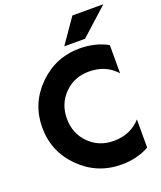

<svg xmlns="http://www.w3.org/2000/svg" viewBox="-170 -1053 984 1172"><g transform="rotate(-20 322.0 -467.0)"><path d="M332 -786 443 -946H644L467 -786ZM419 -140Q529 -140 596 -215V-32Q516 12 416 12Q258 12 147 -98.5Q36 -209 36 -365Q36 -521 147 -631.5Q258 -742 416 -742Q516 -742 596 -698V-515Q529 -590 419 -590Q324 -590 260 -525.5Q196 -461 196 -365Q196 -269 260 -204.5Q324 -140 419 -140Z"/></g></svg>

Font: Freely
Style: Bold
Weight: 700
Designer: Kris Sowersby
Foundry: Klim Type Foundry
Version: Version 1.006;hotconv 1.0.113;makeotfexe 2.5.65598;200799169